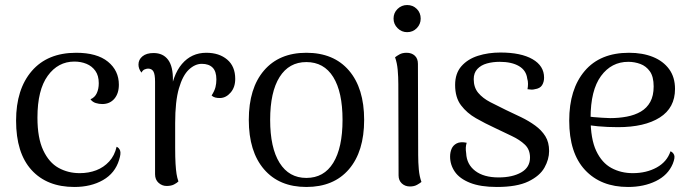

<svg xmlns="http://www.w3.org/2000/svg" viewBox="-20 -731 2752 764"><path d="M276 13Q167 13 105.5 -54.5Q44 -122 44 -251Q44 -376 106.5 -448.5Q169 -521 283 -521Q366 -521 409.5 -485.5Q453 -450 453 -394Q453 -359 435 -338Q417 -317 387 -317Q374 -317 361 -321Q348 -325 340 -336Q357 -343 365 -360Q373 -377 373 -400Q373 -430 359.5 -449Q346 -468 324 -477Q302 -486 276 -486Q211 -486 170 -429.5Q129 -373 129 -263Q129 -182 152 -133Q175 -84 213 -63Q251 -42 297 -42Q333 -42 363 -53.5Q393 -65 414.5 -88.5Q436 -112 444 -147Q454 -143 458 -131.5Q462 -120 454 -95Q438 -42 390 -14.5Q342 13 276 13Z M643 9Q625 9 611 -3.5Q597 -16 597 -38V-406Q597 -435 590.5 -446.5Q584 -458 569 -458Q564 -458 556 -455Q548 -452 543 -442Q531 -457 531 -474Q531 -494 547 -507Q563 -520 591 -520Q629 -520 649 -493Q669 -466 668 -411V-345H656Q666 -432 704 -476.5Q742 -521 801 -521Q852 -521 884 -494Q916 -467 916 -417Q916 -384 898 -363Q880 -342 857 -341Q833 -340 822 -351Q834 -370 837.5 -384.5Q841 -399 841 -415Q841 -447 826 -462Q811 -477 783 -477Q756 -477 731.5 -454Q707 -431 692 -379.5Q677 -328 677 -241Q677 -182 677 -143Q677 -104 678.5 -79.5Q680 -55 682.5 -39Q685 -23 690 -9Q684 -3 672.5 3Q661 9 643 9Z M1199 13Q1091 13 1030.5 -57.5Q970 -128 970 -254Q970 -380 1030.5 -450.5Q1091 -521 1199 -521Q1308 -521 1368.5 -450.5Q1429 -380 1429 -254Q1429 -128 1368.5 -57.5Q1308 13 1199 13ZM1199 -23Q1269 -23 1306 -83Q1343 -143 1343 -254Q1343 -365 1306 -424.5Q1269 -484 1199 -484Q1130 -484 1092.5 -424.5Q1055 -365 1055 -254Q1055 -143 1092.5 -83Q1130 -23 1199 -23Z M1600 -603Q1578 -603 1562 -619Q1546 -635 1546 -657Q1546 -680 1562 -695.5Q1578 -711 1600 -711Q1623 -711 1638.5 -695.5Q1654 -680 1654 -657Q1654 -635 1638.5 -619Q1623 -603 1600 -603ZM1644 -114Q1644 -85 1646.5 -57Q1649 -29 1657 -7Q1651 -2 1639.5 4.5Q1628 11 1611 11Q1592 11 1579 -1Q1566 -13 1566 -33L1565 -396Q1565 -425 1562.5 -453Q1560 -481 1552 -503Q1558 -508 1569.5 -514.5Q1581 -521 1598 -521Q1618 -521 1630.5 -509.5Q1643 -498 1643 -477Z M1957 13Q1892 13 1850.5 -3.5Q1809 -20 1790 -47.5Q1771 -75 1771 -108Q1771 -125 1777 -139Q1783 -153 1797.5 -160.5Q1812 -168 1837 -163Q1834 -153 1833.5 -143.5Q1833 -134 1835 -121Q1837 -77 1871 -51Q1905 -25 1964 -25Q2019 -25 2054 -45Q2089 -65 2089 -104Q2089 -136 2068.5 -155.5Q2048 -175 2016 -190Q1984 -205 1949 -222Q1910 -240 1874 -260.5Q1838 -281 1814.5 -312Q1791 -343 1791 -393Q1791 -439 1816 -467.5Q1841 -496 1882 -509Q1923 -522 1971 -522Q2053 -522 2099 -495.5Q2145 -469 2145 -422Q2145 -405 2137 -392Q2129 -379 2108 -376Q2101 -374 2094 -374.5Q2087 -375 2079 -376Q2081 -386 2081 -397.5Q2081 -409 2078 -418Q2074 -451 2045 -468Q2016 -485 1968 -485Q1941 -485 1917.5 -478.5Q1894 -472 1879.5 -456.5Q1865 -441 1865 -416Q1865 -383 1883 -361.5Q1901 -340 1931 -324.5Q1961 -309 1994 -293Q2024 -279 2054 -264.5Q2084 -250 2109.5 -231.5Q2135 -213 2150 -189Q2165 -165 2165 -130Q2165 -97 2146.5 -64Q2128 -31 2082.5 -9Q2037 13 1957 13Z M2479 13Q2371 13 2308 -54.5Q2245 -122 2245 -251Q2245 -376 2306.5 -448.5Q2368 -521 2483 -521Q2537 -521 2578 -504.5Q2619 -488 2642.5 -456Q2666 -424 2666 -377Q2666 -302 2605.5 -263.5Q2545 -225 2439 -225Q2397 -225 2359 -228.5Q2321 -232 2282 -240L2284 -273Q2309 -268 2342.5 -265Q2376 -262 2408 -261Q2443 -261 2474.5 -267Q2506 -273 2530 -287Q2554 -301 2567.5 -325.5Q2581 -350 2581 -387Q2581 -426 2566 -447Q2551 -468 2528 -476.5Q2505 -485 2480 -485Q2413 -485 2371.5 -428.5Q2330 -372 2330 -261Q2330 -178 2352.5 -130.5Q2375 -83 2413 -62.5Q2451 -42 2498 -42Q2552 -42 2593 -64.5Q2634 -87 2648 -129Q2658 -125 2662.5 -114.5Q2667 -104 2657 -79Q2638 -34 2590 -10.5Q2542 13 2479 13Z"/></svg>

Font: Arima
Style: Regular
Weight: 400
Designer: Joana Correia and Natanael Gama
Foundry: NDISCOVER
Version: Version 1.101;gftools[0.9.23]